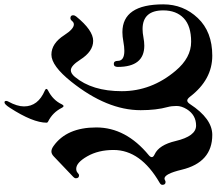

<svg xmlns="http://www.w3.org/2000/svg" viewBox="-104 -682 980 869"><g transform="rotate(90 386.5 -248.0)"><path d="M0 0ZM362.3 24.9Q405.8 2.9 424.8 -37.6Q428.2 -44.9 432.6 -44.9Q437 -44.9 440.4 -37.6Q461.4 4.4 502.9 24.9Q507.8 27.3 507.8 31.2Q507.8 93.8 440.4 197.8Q424.8 222.2 416 222.2Q409.2 222.2 409.2 214.4Q409.2 210.4 412.1 205.1Q434.1 165 434.1 133.8Q434.1 70.3 362.3 39.6Q355 36.6 355 32.5Q355 28.3 362.3 24.9ZM-27.8 -496.6Q-27.8 -587.4 34.2 -652.8Q96.2 -718.3 204.6 -718.3Q313 -718.3 390.1 -617.7Q399.9 -605 407.7 -605Q415.5 -605 423.8 -617.7Q489.7 -718.3 563 -718.3Q687.5 -718.3 720.7 -579.6Q739.3 -502 760.7 -502Q764.2 -502 768.3 -504.4Q772.5 -506.8 776.4 -506.8Q789.1 -506.8 789.1 -492.2Q789.1 -485.4 779.8 -480Q631.3 -394 631.3 -271.5Q631.3 -202.6 659.9 -152.6Q688.5 -102.5 716.3 -102.5Q728 -102.5 734.6 -108.9Q741.2 -115.2 746.1 -115.2Q759.3 -115.2 759.3 -101.1Q759.3 -94.7 753.4 -89.4L660.6 -1Q649.4 9.8 638.2 9.8Q627 9.8 613.8 0.5Q529.3 -59.1 529.3 -193.4Q529.3 -327.6 655.3 -431.2Q663.6 -438 663.6 -444.8Q663.6 -451.7 650.9 -457.5Q608.4 -477.1 590.8 -552.2Q568.8 -645 521 -645Q473.1 -645 446.8 -603Q432.1 -579.1 432.1 -556.6Q432.1 -534.2 437 -516.1Q451.2 -464.8 451.2 -394Q451.2 -241.7 322.3 -80.1Q250.5 9.8 199.7 9.8Q148.9 9.8 111.3 -48.8Q83.5 -91.8 63 -91.8Q54.2 -91.8 47.9 -84Q41.5 -76.2 34.7 -76.2Q21.5 -76.2 21.5 -88.9Q21.5 -95.2 26.9 -102.1Q89.4 -179.2 137.5 -179.2Q185.5 -179.2 222.7 -120.6Q250 -78.1 270.5 -78.1Q285.2 -78.1 300.3 -96.2Q365.2 -174.3 365.2 -308.6Q365.2 -442.9 272.9 -552.2Q213.9 -622.6 141.8 -622.6Q69.8 -622.6 34.7 -588.9Q-0.5 -555.2 -0.5 -496.6Q-0.5 -402.8 84 -402.8Q101.1 -402.8 121.6 -406.7Q142.1 -410.6 159.2 -410.6Q255.4 -410.6 255.4 -290.5Q255.4 -272.5 241.7 -272.5Q228 -272.5 228 -290.5Q228 -320.3 182.6 -320.3Q165 -320.3 141.1 -315.9Q117.2 -311.5 98.1 -311.5Q-27.8 -311.5 -27.8 -496.6Z"/></g></svg>

Font: UnifrakturMaguntia
Style: Book
Weight: 400
Designer: j. 'mach' wust, Gerrit Ansmann, Georg Duffner, based on a font by Peter Wiegel, original typeface by Carl Albert Fahrenw
Version: Version 2017-03-19